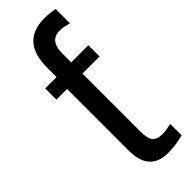

<svg xmlns="http://www.w3.org/2000/svg" viewBox="-249 -749 776 776"><g transform="rotate(-45 139.0 -361.5)"><path d="M271 -69V-4Q228 8 182 8Q76 8 76 -112V-464H15V-528H80V-582Q80 -731 213 -731Q246 -731 272 -725V-643Q245 -652 222 -652Q164 -652 164 -580V-528H262V-464H164V-131Q164 -93 176.5 -77.5Q189 -62 220 -62Q239 -62 271 -69Z"/></g></svg>

Font: Libra Sans
Style: Regular
Weight: 400
Foundry: Context Ltd
Version: Version 1.002